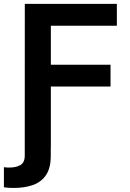

<svg xmlns="http://www.w3.org/2000/svg" viewBox="-39 -747 659 972"><path d="M30.9 204.5Q22.7 204.5 9.6 204Q-3.6 203.5 -19.2 201V99.4Q-12.8 100.5 -4.8 100.9Q3.2 101.2 9.9 101.2Q41.5 101.2 63.9 88.8Q86.3 76.3 86.3 40.8L86.6 -727.3H552.6V-616.8H218.4V-419.4H520.6V-308.9H218.4V0H218V41.9Q218 104.4 193.5 139.9Q169 175.4 126.8 190Q84.5 204.5 30.9 204.5Z"/></svg>

Font: Linik Sans SemiBold
Style: Regular
Weight: 600
Designer: Rasmus Andersson (font), Cristiano Sobral (main changes)
Foundry: rsms
Version: Version 3.018;June 1, 2022;FontCreator 14.0.0.2814 64-bit; t